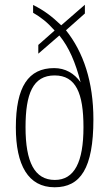

<svg xmlns="http://www.w3.org/2000/svg" viewBox="-20 -782 461 812"><path d="M211 10C320 10 375 -70 375 -277C375 -436 333 -561 259 -654L339 -725V-762L239 -675C199 -713 168 -737 120 -761V-728C153 -709 180 -688 211 -653L142 -592V-555L231 -632C272 -582 299 -518 321 -434C294 -472 256 -494 209 -494C100 -494 47 -415 47 -243C47 -84 99 10 211 10ZM212 -21C126 -21 88 -97 88 -244C88 -385 119 -463 211 -463C301 -463 333 -388 333 -244C333 -97 295 -21 212 -21Z"/></svg>

Font: Noto Serif Armenian ExtraCondensed ExtraLight
Style: Regular
Weight: 200
Width: 2
Designer: Monotype Design Team
Foundry: Monotype Imaging Inc.
Version: Version 2.008